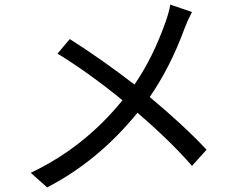

<svg xmlns="http://www.w3.org/2000/svg" viewBox="-20 -780 1040 831"><path d="M811 -728Q792 -692 778 -655Q718 -491 628 -360Q776 -237 874 -132L811 -62Q718 -169 575 -292Q405 -83 184 31L113 -32Q345 -142 510 -346Q370 -461 229 -548L282 -611Q422 -522 562 -414Q642 -530 697 -686Q711 -725 717 -760Z"/></svg>

Font: KaiGen Gothic CN Regular
Style: Regular
Weight: 400
Designer: Ryoko NISHIZUKA  (kana & ideographs); Paul D. Hunt (Latin, Greek & Cyrillic); Wenlong ZHANG  (bopomofo); Sandoll Communi
Foundry: Adobe Systems Incorporated
Version: Version 1.002.20150501